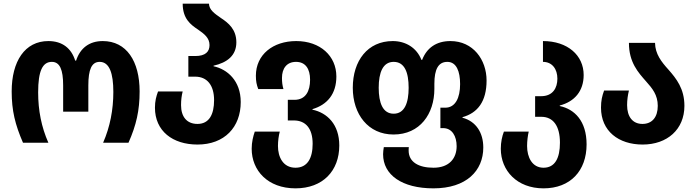

<svg xmlns="http://www.w3.org/2000/svg" viewBox="-20 -782 3814 1052"><path d="M106 0H245C207 -86 189 -177 189 -276C189 -393 213 -443 264 -443C308 -443 326 -400 326 -314V-170H464V-314C464 -401 482 -443 526 -443C580 -443 601 -380 601 -278C601 -181 583 -87 545 0H684C727 -97 745 -177 745 -281C745 -447 673 -557 543 -557C469 -557 419 -518 397 -450H392C371 -517 322 -557 245 -557C116 -557 44 -446 44 -281C44 -176 63 -99 106 0Z M1062 10C1210 10 1299 -85 1299 -223C1299 -340 1225 -403 1150 -419V-422C1225 -439 1275 -478 1275 -550C1275 -621 1232 -656 1191 -683C1155 -708 1126 -728 1125 -762H981C981 -680 1024 -647 1065 -620C1098 -597 1128 -575 1128 -535C1128 -499 1106 -475 1050 -475H1012V-362H1049C1115 -362 1153 -315 1153 -233C1153 -155 1126 -103 1062 -103C1003 -103 972 -143 972 -206C972 -234 975 -258 981 -281H846C836 -254 829 -228 829 -192C829 -64 926 10 1062 10Z M1599 250C1749 250 1839 154 1839 15C1839 -100 1773 -164 1692 -181V-184C1773 -208 1823 -267 1823 -363C1823 -475 1735 -557 1603 -557C1476 -557 1382 -483 1382 -367C1382 -336 1386 -318 1395 -294H1533C1527 -315 1525 -332 1525 -355C1525 -407 1551 -443 1602 -443C1653 -443 1679 -406 1679 -345C1679 -283 1655 -235 1593 -235H1557V-122H1590C1655 -122 1693 -78 1693 6C1693 84 1665 137 1599 137C1530 137 1503 77 1503 18C1503 -10 1507 -39 1513 -61H1376C1367 -35 1359 -3 1359 33C1359 152 1447 250 1599 250Z M2355 250C2535 250 2628 154 2628 26C2628 -54 2589 -117 2514 -137V-140C2597 -163 2646 -226 2646 -341C2646 -455 2572 -557 2448 -557C2370 -557 2318 -519 2293 -454H2289C2263 -521 2202 -557 2132 -557C1995 -557 1913 -450 1913 -301C1913 -155 1998 -45 2136 -45C2281 -45 2360 -158 2360 -295V-323C2360 -403 2382 -443 2431 -443C2481 -443 2501 -391 2501 -321C2501 -246 2475 -192 2420 -192H2393V-80H2408C2457 -80 2482 -36 2482 19C2482 84 2443 137 2355 137C2274 137 2219 106 2219 43C2219 38 2219 31 2220 24H2083C2081 37 2079 50 2079 63C2079 176 2182 250 2355 250ZM2137 -159C2077 -159 2055 -219 2055 -301C2055 -385 2078 -443 2137 -443C2197 -443 2219 -385 2219 -301C2219 -219 2197 -159 2137 -159Z M2958 250C3105 250 3194 154 3194 9C3194 -119 3128 -184 3047 -201V-204C3128 -225 3178 -283 3178 -371C3178 -479 3090 -557 2955 -557V-443C3006 -443 3034 -403 3034 -351C3034 -300 3009 -255 2945 -255H2912V-142H2946C3011 -142 3048 -92 3048 0C3048 84 3021 137 2958 137C2896 137 2868 80 2868 18C2868 -10 2872 -40 2877 -61H2741C2731 -35 2724 -3 2724 33C2724 153 2813 250 2958 250Z M3501 10C3636 10 3730 -73 3730 -202C3730 -296 3686 -351 3643 -400C3604 -443 3570 -486 3569 -547H3426C3426 -440 3477 -385 3520 -336C3554 -298 3584 -262 3584 -202C3584 -140 3553 -103 3500 -103C3446 -103 3416 -143 3416 -206C3416 -235 3420 -261 3426 -286H3290C3279 -256 3273 -231 3273 -192C3273 -64 3369 10 3501 10Z"/></svg>

Font: Noto Sans Georgian SemiCondensed Bold
Style: Regular
Weight: 700
Width: 4
Designer: Monotype Design Team, Akaki Razmadze
Foundry: Google LLC
Version: Version 2.005